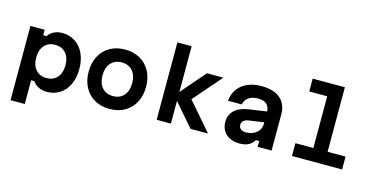

<svg xmlns="http://www.w3.org/2000/svg" viewBox="-96 -1340 3942 2032"><g transform="rotate(15 1875.0 -324.0)"><path d="M90.3 -613.1H246.3V-553.1H282.9Q302.1 -587.1 343.9 -608.1Q385.7 -629.1 435.7 -629.1Q516.5 -629.1 578.6 -588.8Q640.7 -548.5 674.5 -475.5Q708.3 -402.5 708.3 -306.5Q708.3 -210.4 674.5 -137.4Q640.7 -64.3 578.6 -24.2Q516.5 16 435.7 16Q385.9 16 343.9 -5Q301.9 -26 282.9 -60H246.3V200H90.3ZM556.3 -306.7Q556.3 -390.8 513.5 -439.6Q470.8 -488.3 396 -488.3Q321.2 -488.3 278.5 -439.4Q235.7 -390.5 235.7 -306.5Q235.7 -222.4 278.5 -173.6Q321.2 -124.8 396 -124.8Q470.8 -124.8 513.5 -173.7Q556.3 -222.6 556.3 -306.7Z M810.3 -306.6Q810.3 -403.4 849.6 -477.1Q888.9 -550.8 959.9 -591.3Q1030.9 -631.8 1124.9 -631.8Q1218.9 -631.8 1290 -591.3Q1361.1 -550.8 1400.4 -477.1Q1439.7 -403.4 1439.7 -306.6Q1439.7 -209.7 1400.4 -136Q1361.1 -62.3 1290.1 -21.9Q1219.1 18.6 1125.1 18.6Q1031.1 18.6 960 -21.9Q888.9 -62.3 849.6 -136Q810.3 -209.7 810.3 -306.6ZM1287.7 -306.6Q1287.7 -391.8 1244.2 -441.4Q1200.7 -491 1125.1 -491Q1049.5 -491 1005.9 -441.4Q962.3 -391.8 962.3 -306.6Q962.3 -221.3 1005.8 -171.8Q1049.3 -122.2 1124.9 -122.2Q1200.5 -122.2 1244.1 -171.8Q1287.7 -221.3 1287.7 -306.6Z M1751.3 -297.3 2024.6 -613.1H2204.4L1937 -305.2L2200.4 0H2008.7ZM1637.8 -848H1793.8V0H1637.8Z M2755 -270.5 2576.5 -244.4Q2543.1 -239.3 2524.5 -222Q2506 -204.6 2506 -178.1Q2506 -148.7 2526.8 -132.2Q2547.5 -115.6 2585.9 -115.6Q2629.7 -115.6 2666.1 -133.2Q2702.6 -150.7 2723.5 -181Q2744.3 -211.3 2744.3 -247.8V-380Q2744.3 -437.1 2713.1 -466.2Q2681.8 -495.3 2618 -495.3Q2553.9 -495.3 2514.4 -467.5Q2475 -439.8 2466.2 -390H2314.2Q2321.5 -464.3 2360.8 -518.9Q2400.1 -573.5 2466.4 -602.6Q2532.7 -631.8 2619.4 -631.8Q2753.2 -631.8 2825.1 -570.5Q2897 -509.2 2897 -395.9V0H2744.3V-63.9H2707.8Q2685.3 -24 2645.6 -4Q2605.9 16 2546.9 16Q2486.5 16 2440.6 -7Q2394.6 -30 2369.8 -71.4Q2345 -112.9 2345 -167.9Q2345 -245.2 2397.3 -294.6Q2449.5 -344.1 2547.1 -358.4L2755 -389.1Z M3473 -848V-140.8H3669.7V0H3120.3V-140.8H3317V-707.2H3120.3V-848Z"/></g></svg>

Font: Martian Mono VF sWd Rg
Style: Regular
Weight: 400
Width: 6
Monospace: yes
Designer: Roman Shamin
Foundry: Evil Martians
Version: Version 1.100